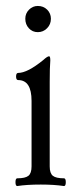

<svg xmlns="http://www.w3.org/2000/svg" viewBox="-20 -620 258 645"><path d="M65 -557Q65 -575 77.5 -587.5Q90 -600 107 -600Q126 -600 138.5 -587.5Q151 -575 151 -557Q151 -538 138 -525Q125 -512 107 -512Q89 -512 77 -525Q65 -538 65 -557ZM38 5Q32 5 32 -8Q32 -21 38 -21Q65 -21 75.5 -29.5Q86 -38 86 -61V-281Q86 -351 41 -351Q34 -351 34 -363Q34 -375 41 -375Q72 -375 125 -418Q139 -431 145 -431Q149 -431 149 -417Q147 -394 147 -345V-61Q147 -38 157.5 -29.5Q168 -21 195 -21Q201 -21 201 -8Q201 5 195 5Q162 0 117 0Q70 0 38 5Z"/></svg>

Font: Junicode Cond Light
Style: Regular
Weight: 300
Width: 3
Designer: Peter S. Baker
Version: Version 2.201